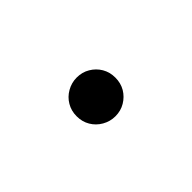

<svg xmlns="http://www.w3.org/2000/svg" viewBox="-21 -352 292 292"><g transform="rotate(45 125.0 -205.5)"><path d="M125.7 -163.2Q113.9 -163.2 104.5 -168.8Q95.1 -174.3 89.6 -184Q84 -193.8 84 -204.9Q84 -216.7 89.6 -226Q95.1 -235.4 104.5 -241Q113.9 -246.5 125.7 -246.5Q137.5 -246.5 146.9 -241Q156.2 -235.4 161.8 -226Q167.4 -216.7 167.4 -204.9Q167.4 -193.8 161.8 -184Q156.2 -174.3 146.9 -168.8Q137.5 -163.2 125.7 -163.2Z"/></g></svg>

Font: Afacad Flux Light
Style: Regular
Weight: 300
Designer: Kristian Moeller
Foundry: Dicotype
Version: Version 1.100